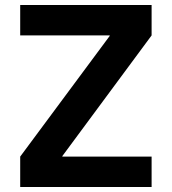

<svg xmlns="http://www.w3.org/2000/svg" viewBox="-20 -750 689 770"><path d="M61 -122 420 -606V-608H61V-730H588V-608L230 -124V-122H588V0H61Z"/></svg>

Font: Enso
Style: Bold
Weight: 700
Designer: Coji Morishita
Foundry: UNDERFOREST DESIGN
Version: Version 1.000